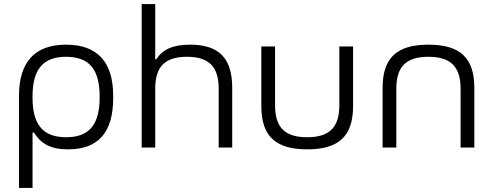

<svg xmlns="http://www.w3.org/2000/svg" viewBox="-20 -730 2440 950"><path d="M540 -244V-256C540 -422 463 -509 307 -509C151 -509 74 -422 74 -256V200H141V-74H148C182 -20 229 9 317 9C467 9 540 -76 540 -244ZM141 -247V-253C141 -386 192 -449 307 -449C422 -449 473 -386 473 -253V-247C473 -114 422 -51 307 -51C192 -51 141 -114 141 -247Z M681 -710V0H748V-291C748 -401 797 -449 905 -449C1013 -449 1062 -401 1062 -291V0H1129V-295C1129 -443 1063 -509 920 -509C837 -509 784 -486 754 -437H748V-710Z M1273 -205C1273 -56 1344 9 1500 9C1656 9 1727 -56 1727 -205V-500H1659V-209C1659 -99 1609 -51 1500 -51C1390 -51 1341 -99 1341 -209V-500H1273Z M1873 -295V0H1941V-291C1941 -401 1990 -449 2100 -449C2209 -449 2259 -401 2259 -291V0H2327V-295C2327 -444 2256 -509 2100 -509C1944 -509 1873 -444 1873 -295Z"/></svg>

Font: LT Wave Mono Light
Style: Regular
Weight: 300
Designer: Daniel Lyons
Version: Version 2.5 (Glyphs App)